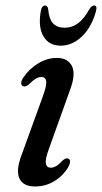

<svg xmlns="http://www.w3.org/2000/svg" viewBox="-20 -667 370 696"><path d="M164.5 -59Q173 -59 183.2 -64.8Q193.5 -70.5 208 -86Q220 -96 227.5 -92Q240.5 -85.5 227.5 -61.5Q209 -30 177.2 -10.5Q145.5 9 107.5 9Q64 9 50.5 -20Q37 -49 58 -104.5L134.5 -315.5Q149.5 -356 147.5 -372Q145.5 -388 129.5 -388Q120.5 -388 109.8 -381.8Q99 -375.5 83.5 -360Q71 -351 63.5 -354.5Q57.5 -357 57 -365Q56.5 -373 63 -383.5Q84 -416 117.2 -436.5Q150.5 -457 185.5 -457Q226.5 -457 241 -427.2Q255.5 -397.5 233 -338.5L157.5 -128Q143.5 -90 146.2 -74.5Q149 -59 164.5 -59ZM214.4 -566.5Q241.4 -566.5 263.2 -582.8Q285 -599 304.6 -634.5Q312.8 -647 320.9 -647Q333.7 -647 327.7 -625.5Q311.5 -567.5 276.6 -534.5Q241.8 -501.5 199.9 -501.5Q157.6 -501.5 137.7 -534.8Q117.8 -568 127.7 -626Q131.1 -647 143.9 -647Q152.4 -647 154.6 -634.5Q157.6 -598 172.5 -582.2Q187.5 -566.5 214.4 -566.5Z"/></svg>

Font: Fraunces 72pt Soft
Style: Italic
Weight: 400
Italic angle: -16°
Version: Version 1.000;[b76b70a41]